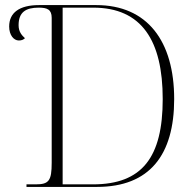

<svg xmlns="http://www.w3.org/2000/svg" viewBox="-20 -734 765 754"><path d="M84 0H361C568 0 664 -126 664 -345C664 -572 559 -714 358 -714H133C56 -714 16 -684 16 -630C16 -596 34 -575 54 -575C66 -575 73 -579 78 -584C66 -595 53 -609 53 -635C53 -686 81 -704 132 -704C165 -704 183 -697 183 -664V-95C183 -24 172 -10 120 -10H84ZM345 -10H226V-704H346C537 -704 619 -574 619 -345C619 -116 538 -10 345 -10Z"/></svg>

Font: Noto Serif Display ExtraLight
Style: Regular
Weight: 200
Designer: Monotype Design Team
Foundry: Monotype Imaging Inc.
Version: Version 2.009